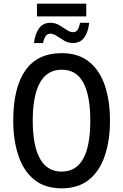

<svg xmlns="http://www.w3.org/2000/svg" viewBox="-20 -1014 670 1044"><path d="M181 -925V-994H449V-925ZM165 -780Q170 -828 191.5 -859Q213 -890 254 -890Q281 -890 302.5 -877Q324 -864 342.5 -851.5Q361 -839 378 -839Q394 -839 402.5 -852.5Q411 -866 415 -890H465Q460 -841 438.5 -810.5Q417 -780 376 -780Q351 -780 329 -793Q307 -806 288.5 -818.5Q270 -831 254 -831Q237 -831 228 -817.5Q219 -804 214 -780ZM578 -358Q578 -251 550 -167.5Q522 -84 464 -37Q406 10 315 10Q223 10 165 -38Q107 -86 79.5 -169Q52 -252 52 -359Q52 -536 117.5 -630.5Q183 -725 316 -725Q406 -725 464.5 -678Q523 -631 550.5 -548Q578 -465 578 -358ZM158 -358Q158 -223 197 -152Q236 -81 315 -81Q394 -81 432.5 -151Q471 -221 471 -358Q471 -494 433 -564.5Q395 -635 316 -635Q236 -635 197 -564Q158 -493 158 -358Z"/></svg>

Font: Noto Sans Condensed Medium
Style: Regular
Weight: 500
Width: 3
Designer: Monotype Design Team
Foundry: Monotype Imaging Inc.
Version: Version 2.013; ttfautohint (v1.8.4.7-5d5b)